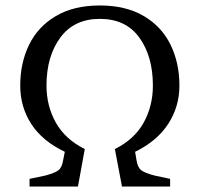

<svg xmlns="http://www.w3.org/2000/svg" viewBox="-20 -682 730 702"><path d="M88 -28 145 -40Q180 -49 193.5 -59.5Q207 -70 211 -97L217 -127Q135 -166 94.5 -228.5Q54 -291 54 -369Q54 -452 86.5 -518.5Q119 -585 184.5 -623.5Q250 -662 345 -662Q440 -662 505.5 -623.5Q571 -585 603.5 -518.5Q636 -452 636 -369Q636 -292 595 -229Q554 -166 474 -127L479 -97Q483 -70 496.5 -59.5Q510 -49 546 -40L602 -28V0H426L400 -137Q472 -173 505.5 -234Q539 -295 539 -369Q539 -476 489.5 -544.5Q440 -613 345 -613Q251 -613 200.5 -544.5Q150 -476 150 -369Q150 -295 184 -234Q218 -173 290 -137L265 0H88Z"/></svg>

Font: Kurale
Style: Regular
Weight: 400
Designer: Eduardo Rodriguez Tunni
Foundry: Eduardo Rodriguez Tunni
Version: Version 2.000